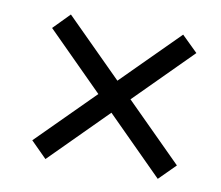

<svg xmlns="http://www.w3.org/2000/svg" viewBox="-57 -613 655 569"><g transform="rotate(10 270.5 -328.5)"><path d="M451 -111 65 -497 113 -546 500 -160ZM499 -498 113 -111 65 -159 451 -545Z"/></g></svg>

Font: Source Serif 4 Medium
Style: Italic
Weight: 500
Italic angle: -12°
Designer: Frank Grießhammer
Foundry: Adobe Systems Incorporated
Version: Version 4.004;hotconv 1.0.116;makeotfexe 2.5.65601